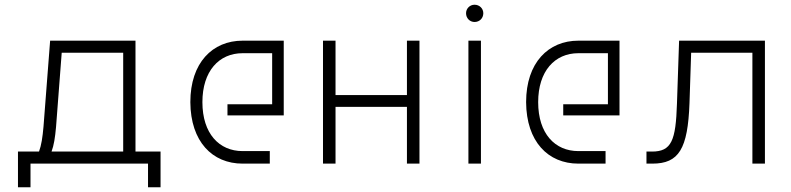

<svg xmlns="http://www.w3.org/2000/svg" viewBox="-20 -692 3345 812"><path d="M659 -51H553V-520H192L164 -157C160 -111 155 -78 145 -51H56V100H109V0H606V100H659ZM198 -51C208 -78 213 -110 217 -155L241 -469H501V-51Z M785 -260C786 -93 878 0 1006 0H1121V-53H1006C907 -53 836 -127 836 -260C836 -391 906 -467 1006 -467H1131V-251H942V-204H1180V-520H1006C879 -520 785 -427 785 -260Z M1754 0V-520H1701V-290H1399V-520H1346V0H1399V-240H1701V0Z M1961 0H2014V-520H1961ZM1951 -636C1951 -615 1967 -599 1987 -599C2008 -599 2024 -615 2024 -636C2024 -656 2008 -672 1987 -672C1967 -672 1951 -656 1951 -636Z M2205 -260C2206 -93 2298 0 2426 0H2541V-53H2426C2327 -53 2256 -127 2256 -260C2256 -391 2326 -467 2426 -467H2551V-251H2362V-204H2600V-520H2426C2299 -520 2205 -427 2205 -260Z M3215 0V-520H2852L2843 -254C2838 -97 2820 -51 2737 -51H2714V0H2739C2851 0 2889 -62 2896 -256L2903 -469H3162V0Z"/></svg>

Font: Grotesk 01 Extrafine
Style: Bold
Weight: 400
Designer: Frank Adebiaye, contributions by Jérémy Landes, Ariel Martín Pérez
Foundry: Velvetyne Type Foundry
Version: Version 3.000;Glyphs 3.1.2 (3150)